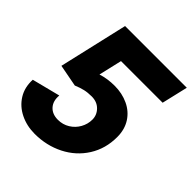

<svg xmlns="http://www.w3.org/2000/svg" viewBox="-203 -880 1034 1034"><g transform="rotate(45 314.0 -362.5)"><path d="M346 -473Q403 -473 450 -451Q497 -429 524 -387Q551 -345 551 -287Q551 -199 507.5 -130Q464 -61 389 -23Q314 15 224 15Q164 15 114 -9.5Q64 -34 36 -79Q8 -124 11 -184L172 -225Q168 -180 192 -153.5Q216 -127 259 -127Q296 -127 326 -145.5Q356 -164 373 -194.5Q390 -225 390 -259Q390 -294 365 -319.5Q340 -345 299 -345Q269 -345 245.5 -339.5Q222 -334 193 -322L67 -346L158 -740H628L593 -591H276L245 -458Q292 -473 346 -473Z"/></g></svg>

Font: Arvo
Style: Bold Italic
Weight: 700
Italic angle: -13°
Designer: Anton Koovit (Cyrillic Expansion: Cyreal)
Foundry: Anton Koovit, Yassin Baggar
Version: Version 3.000